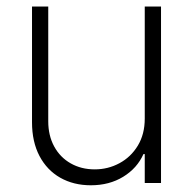

<svg xmlns="http://www.w3.org/2000/svg" viewBox="-20 -550 580 577"><path d="M415 -530.3H463.9V0H415V-86.9H411.1Q392.1 -44.4 350.3 -18.8Q308.6 6.8 252.9 6.8Q201.2 6.8 161.1 -15.9Q121.1 -38.6 98.6 -81.3Q76.2 -124 76.2 -182.6V-530.3H125V-185.5Q125 -142.6 142.8 -109.9Q160.6 -77.1 192.4 -59.1Q224.1 -41 264.6 -41Q304.7 -41 339.1 -59.6Q373.5 -78.1 394.3 -112.5Q415 -147 415 -193.4Z"/></svg>

Font: Pretendard GOV ExtraLight
Style: Regular
Weight: 200
Designer: Base glyphs from Inter by Rasmus Andersson; Hangeul glyphs from Noto Sans CJK(Source Han Sans) by Jang Soo-young and Kan
Foundry: Kil Hyung-jin
Version: Version 1.309